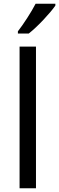

<svg xmlns="http://www.w3.org/2000/svg" viewBox="-20 -1010 317 1030"><path d="M277 -980V-990H171C148 -945 105 -879 76 -842V-830H134C181 -866 252 -943 277 -980ZM173 0V-760H85V0Z"/></svg>

Font: Noto Sans Buginese
Style: Regular
Weight: 400
Designer: Monotype Design Team
Foundry: Monotype Imaging Inc.
Version: Version 2.002